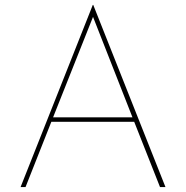

<svg xmlns="http://www.w3.org/2000/svg" viewBox="-20 -754 749 774"><path d="M521 -263H187L83 0H63L354 -734H356L647 0H625ZM514 -281 355 -686 194 -281Z"/></svg>

Font: Josefin Sans Thin
Style: Regular
Weight: 250
Designer: Santiago Orozco
Foundry: Typemade
Version: Version 2.000